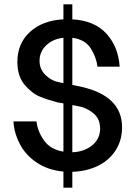

<svg xmlns="http://www.w3.org/2000/svg" viewBox="-20 -783 615 884"><path d="M313 8V81H272V7Q200 0 149 -34.5Q98 -69 71.5 -119.5Q45 -170 42 -224H148Q153 -178 183 -136Q213 -94 272 -85V-307L247 -311Q201 -323 164 -338Q127 -353 93.5 -392.5Q60 -432 60 -498Q60 -583 118 -636Q176 -689 272 -694V-763H313V-694Q416 -688 470.5 -627.5Q525 -567 531 -476H429Q423 -521 397.5 -561Q372 -601 313 -609V-392L352 -384Q542 -342 542 -197Q542 -137 512.5 -91Q483 -45 431 -19.5Q379 6 313 8ZM272 -400V-609Q224 -604 193 -574.5Q162 -545 162 -503Q162 -463 191 -436Q220 -409 255 -404ZM441 -191Q441 -236 409.5 -262Q378 -288 336 -295L313 -299V-82Q368 -84 404.5 -114Q441 -144 441 -191Z"/></svg>

Font: Be Vietnam Medium
Style: Regular
Weight: 500
Designer: Gabriel Lam
Foundry: TypeRant
Version: Version 4.000